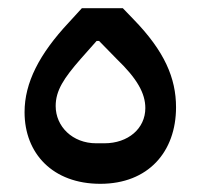

<svg xmlns="http://www.w3.org/2000/svg" viewBox="-20 -439 491 469"><path d="M225 10C342 10 410 -68 410 -177C410 -248 382 -314 306 -392L280 -419H180L148 -384C76 -307 40 -237 40 -165C40 -64 109 10 225 10ZM215 -89C157 -89 116 -130 116 -180C116 -218 136 -248 177 -295L216 -339H222L265 -295C315 -247 335 -211 335 -175C335 -125 293 -89 235 -89Z"/></svg>

Font: IBM Plex Arabic Text
Style: Regular
Weight: 450
Designer: Mike Abbink, Paul van der Laan, Pieter van Rosmalen, Wael Morcos, Khajak Apelian
Foundry: Bold Monday
Version: Version 1.0